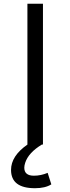

<svg xmlns="http://www.w3.org/2000/svg" viewBox="-20 -767 373 1019"><path d="M38.6 134.8Q38.6 60.5 126 0H125.5V-747.1H208V0H202.6Q131.3 43 113.8 96.7Q108.9 111.8 108.9 123Q108.9 165.5 160.2 165.5Q196.8 165.5 232.9 150.4L252.4 211.4Q220.2 231.9 165.5 231.9Q38.6 231.9 38.6 134.8Z"/></svg>

Font: Armata
Style: Regular
Weight: 400
Designer: Viktoriya Grabowska
Foundry: Viktoriya Grabowska
Version: Version 1.003